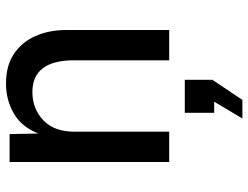

<svg xmlns="http://www.w3.org/2000/svg" viewBox="-114 -470 828 640"><g transform="rotate(-90 300.0 -150.0)"><path d="M80 0V-532H173L175 -436Q196 -491 241 -517.5Q286 -544 342 -544Q401 -544 440.5 -517.5Q480 -491 500 -445.5Q520 -400 520 -343V0H419V-317Q419 -456 313 -456Q258 -456 219.5 -420Q181 -384 181 -315V0ZM225 244 281 150H244V52H354V144L287 244Z"/></g></svg>

Font: Geist Mono Medium
Style: Regular
Weight: 500
Monospace: yes
Designer: Basement.studio, Andrés Briganti, Mateo Zaragoza
Foundry: Basement.studio, Vercel, Andrés Briganti, Guido Ferreyra, Mateo Zaragoza
Version: Version 1.500; ttfautohint (v1.8.4.7-5d5b)